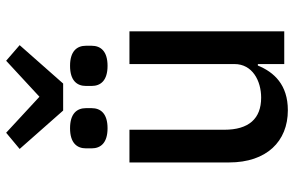

<svg xmlns="http://www.w3.org/2000/svg" viewBox="-190 -778 979 640"><g transform="rotate(-90 300.0 -457.5)"><path d="M407 0H516V-516H407V-166C407 -106 351 -77 295 -77C225 -77 188 -118 188 -200V-516H79V-184C79 -59 149 12 253 12C338 12 380 -34 402 -88H407ZM342 -737 470 -882 418 -927 298 -816 178 -927 124 -882 252 -737ZM193 -589C242 -589 260 -612 260 -642V-661C260 -691 242 -714 193 -714C144 -714 126 -691 126 -661V-642C126 -612 144 -589 193 -589ZM401 -589C450 -589 468 -612 468 -642V-661C468 -691 450 -714 401 -714C352 -714 334 -691 334 -661V-642C334 -612 352 -589 401 -589Z"/></g></svg>

Font: IBM Plex Mono Medm
Style: Regular
Weight: 500
Monospace: yes
Designer: Mike Abbink, Paul van der Laan, Pieter van Rosmalen
Foundry: Bold Monday
Version: Version 2.004